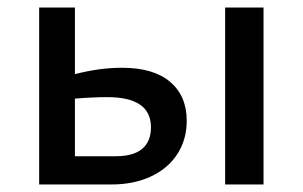

<svg xmlns="http://www.w3.org/2000/svg" viewBox="-20 -490 804 510"><path d="M476 -169Q476 -120 451.5 -81.5Q427 -43 381.5 -21.5Q336 0 276 0H84V-470H179V-293Q244 -310 304 -310Q388 -310 432 -272.5Q476 -235 476 -169ZM680 -470V0H578V-470ZM381 -152Q381 -232 265 -232Q226 -232 179 -228V-75H288Q334 -75 357.5 -94.5Q381 -114 381 -152Z"/></svg>

Font: Ysabeau SC Semibold
Style: Regular
Weight: 600
Designer: Christian Thalmann (Catharsis Fonts)
Version: Version 0.003